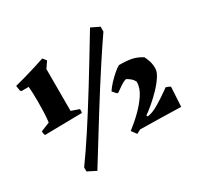

<svg xmlns="http://www.w3.org/2000/svg" viewBox="-162 -885 1202 1164"><g transform="rotate(-30 438.5 -302.5)"><path d="M36 -262Q34 -270 32.5 -277Q31 -284 32 -291L94 -316Q98 -344 99.5 -382.5Q101 -421 101 -460Q101 -490 100 -517.5Q99 -545 97 -564H47L40 -570L34 -607Q66 -615 107 -626.5Q148 -638 187.5 -650.5Q227 -663 254 -672L274 -648L244 -604V-311L299 -292Q300 -285 299.5 -279Q299 -273 297 -266Q232 -265 166.5 -264Q101 -263 36 -262ZM203 85 144 55V27Q199 -49 264 -148.5Q329 -248 411 -381Q493 -514 599 -690L657 -662V-628Q611 -562 541 -454.5Q471 -347 385 -209Q299 -71 203 85ZM525 12 499 -23Q517 -37 540 -56.5Q563 -76 585 -98Q623 -135 651.5 -178Q680 -221 680 -263Q673 -280 657.5 -292.5Q642 -305 631 -310Q614 -306 592 -291.5Q570 -277 550 -262H542L518 -289Q532 -311 553.5 -334Q575 -357 597.5 -376.5Q620 -396 637 -405Q690 -405 724.5 -398Q759 -391 794 -369Q800 -359 809 -334.5Q818 -310 818 -278Q818 -254 797 -222Q776 -190 744.5 -157.5Q713 -125 681 -98Q649 -71 628 -57L633 -48Q667 -52 711 -78Q755 -104 801 -137L814 -147Q828 -144 845 -134L837 3Q766 1 695 -0.5Q624 -2 553 -3Z"/></g></svg>

Font: Labrada Black
Style: Regular
Weight: 900
Designer: Mercedes Jáuregui
Foundry: Omnibus-Type Team
Version: Version 1.000; ttfautohint (v1.8.4.7-5d5b)